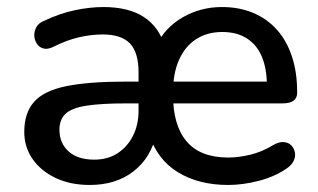

<svg xmlns="http://www.w3.org/2000/svg" viewBox="-20 -517 903 546"><path d="M235 9Q180 9 138 -11Q96 -31 72.5 -65Q49 -99 49 -142Q49 -196 77 -227.5Q105 -259 168.5 -272Q232 -285 341 -285H386V-223H340Q268 -223 226 -216.5Q184 -210 166.5 -193.5Q149 -177 149 -148Q149 -110 175 -86.5Q201 -63 248 -63Q286 -63 314 -81Q342 -99 358 -130.5Q374 -162 374 -202V-311Q374 -368 349.5 -393.5Q325 -419 272 -419Q239 -419 204.5 -411Q170 -403 132 -384Q116 -376 104 -379Q92 -382 85 -392.5Q78 -403 77.5 -415.5Q77 -428 83.5 -440Q90 -452 106 -458Q150 -479 193 -488Q236 -497 274 -497Q345 -497 388.5 -469Q432 -441 449 -385H423Q449 -439 500 -468Q551 -497 611 -497Q660 -497 699.5 -480.5Q739 -464 767 -433Q795 -402 810 -357Q825 -312 825 -256V-253Q825 -238 814.5 -230.5Q804 -223 784 -223H463V-285H755L739 -272Q739 -321 725 -355Q711 -389 682.5 -407.5Q654 -426 612 -426Q569 -426 537.5 -405.5Q506 -385 489 -346.5Q472 -308 472 -255V-248Q472 -160 511 -114.5Q550 -69 629 -69Q658 -69 691.5 -77Q725 -85 756 -104Q773 -114 786.5 -113Q800 -112 808 -104Q816 -96 818.5 -84Q821 -72 815 -59.5Q809 -47 794 -37Q760 -14 715 -2.5Q670 9 629 9Q545 9 485.5 -27.5Q426 -64 403 -138H425Q410 -69 360 -30Q310 9 235 9Z"/></svg>

Font: Nunito SemiBold
Style: Regular
Weight: 600
Designer: Vernon Adams
Foundry: Vernon Adams
Version: Version 3.602